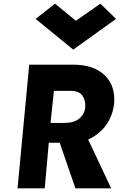

<svg xmlns="http://www.w3.org/2000/svg" viewBox="-20 -1025 654 1045"><path d="M75.5 0 139 -673H377.5Q490 -673 549.8 -615.5Q609.5 -558 601 -459.5Q592.5 -391.5 556 -342.2Q519.5 -293 460 -265.5L585 0H390.5L305 -248H245.5L223.5 0ZM255 -356H331Q383 -356 411.8 -380Q440.5 -404 444 -441.5Q446.5 -480 428 -505.2Q409.5 -530.5 364 -530.5H273.5ZM526.5 -1005 611.5 -922 378.5 -755 174 -922 279.5 -1005 393 -912Z"/></svg>

Font: Karla ExtraBold
Style: Italic
Weight: 800
Italic angle: -8°
Designer: Jonathan Pinhorn
Version: Version 2.004;gftools[0.9.33]